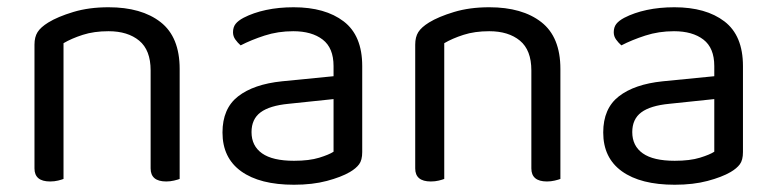

<svg xmlns="http://www.w3.org/2000/svg" viewBox="-20 -495 2138 529"><path d="M395 -301Q395 -357 363.5 -383Q332 -409 279 -409Q239 -409 208 -399Q177 -389 155 -376V-2Q150 0 140 2.5Q130 5 118 5Q75 5 75 -31V-372Q75 -393 83.5 -406.5Q92 -420 113 -433Q139 -449 182 -462Q225 -475 279 -475Q370 -475 422.5 -434Q475 -393 475 -305V-2Q470 0 459.5 2.5Q449 5 438 5Q395 5 395 -31V-301Z M790 -52Q832 -52 859.5 -60.5Q887 -69 899 -77V-222L775 -209Q723 -204 698 -185.5Q673 -167 673 -131Q673 -93 702 -72.5Q731 -52 790 -52ZM789 -475Q876 -475 927 -436Q978 -397 978 -313V-76Q978 -54 969.5 -42.5Q961 -31 944 -21Q920 -7 880.5 3.5Q841 14 790 14Q696 14 644.5 -23Q593 -60 593 -130Q593 -196 636 -229.5Q679 -263 757 -271L899 -285V-313Q899 -363 869 -386Q839 -409 788 -409Q746 -409 709 -397Q672 -385 643 -370Q635 -377 628.5 -386Q622 -395 622 -406Q622 -420 629 -429Q636 -438 651 -446Q678 -460 713 -467.5Q748 -475 789 -475Z M1444 -301Q1444 -357 1412.5 -383Q1381 -409 1328 -409Q1288 -409 1257 -399Q1226 -389 1204 -376V-2Q1199 0 1189 2.5Q1179 5 1167 5Q1124 5 1124 -31V-372Q1124 -393 1132.5 -406.5Q1141 -420 1162 -433Q1188 -449 1231 -462Q1274 -475 1328 -475Q1419 -475 1471.5 -434Q1524 -393 1524 -305V-2Q1519 0 1508.5 2.5Q1498 5 1487 5Q1444 5 1444 -31V-301Z M1839 -52Q1881 -52 1908.5 -60.5Q1936 -69 1948 -77V-222L1824 -209Q1772 -204 1747 -185.5Q1722 -167 1722 -131Q1722 -93 1751 -72.5Q1780 -52 1839 -52ZM1838 -475Q1925 -475 1976 -436Q2027 -397 2027 -313V-76Q2027 -54 2018.5 -42.5Q2010 -31 1993 -21Q1969 -7 1929.5 3.5Q1890 14 1839 14Q1745 14 1693.5 -23Q1642 -60 1642 -130Q1642 -196 1685 -229.5Q1728 -263 1806 -271L1948 -285V-313Q1948 -363 1918 -386Q1888 -409 1837 -409Q1795 -409 1758 -397Q1721 -385 1692 -370Q1684 -377 1677.5 -386Q1671 -395 1671 -406Q1671 -420 1678 -429Q1685 -438 1700 -446Q1727 -460 1762 -467.5Q1797 -475 1838 -475Z"/></svg>

Font: Baloo Da 2
Style: Regular
Weight: 400
Designer: Noopur Datye, Sulekha Rajkumar and Ek Type
Foundry: Ek Type
Version: Version 1.640;hotconv 1.0.111;makeotfexe 2.5.65597; ttfautoh